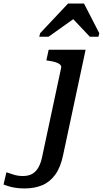

<svg xmlns="http://www.w3.org/2000/svg" viewBox="-185 -818 579 1081"><path d="M-165 221 -149 152Q-133 157 -109 165Q-85 173 -56 173Q-25 173 -3.5 161Q18 149 32.5 122.5Q47 96 55 52L159 -435Q162 -446 153.5 -454Q145 -462 128.5 -467.5Q112 -473 88 -476L76 -478L89 -538H297L171 52Q157 122 127 164Q97 206 53.5 224.5Q10 243 -47 243Q-74 243 -97 239.5Q-120 236 -137 230.5Q-154 225 -165 221ZM288 -798H198L41 -631L36 -611H88L254 -729L199 -740L321 -611H369L374 -631Z"/></svg>

Font: Roboto Serif Medium
Style: Italic
Weight: 500
Italic angle: -10°
Designer: Greg Gazdowicz
Foundry: Commercial Type
Version: Version 1.008